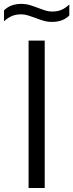

<svg xmlns="http://www.w3.org/2000/svg" viewBox="-59 -944 368 964"><path d="M84.5 0V-740H165.5V0ZM202 -834Q178.5 -834 157.5 -840.5Q136.5 -847 117.5 -854.5Q99.5 -861 82.2 -866.5Q65 -872 47 -872Q20 -872 0 -863.2Q-20 -854.5 -39 -837V-891.5Q-7 -924.5 48 -924.5Q71.5 -924.5 92.5 -918Q113.5 -911.5 132.5 -904Q150.5 -897 167.8 -891.5Q185 -886 203 -886Q230 -886 250 -894.8Q270 -903.5 289 -921.5V-866.5Q257.5 -834 202 -834Z"/></svg>

Font: Encode Sans
Style: Regular
Weight: 400
Designer: Multiple Designers
Foundry: Impallari Type
Version: Version 3.002; ttfautohint (v1.8.3) -l 8 -r 50 -G 200 -x 14 